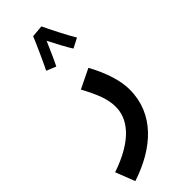

<svg xmlns="http://www.w3.org/2000/svg" viewBox="-324 -738 1010 1010"><g transform="rotate(-45 181.0 -232.5)"><path d="M170 -689C153 -647 104 -539 90 -512L143 -490C152 -506 181 -570 203 -622C225 -579 259 -515 274 -493L328 -521C302 -563 256 -655 237 -695ZM11 230C195 170 331 51 331 -131C331 -197 306 -278 258 -366L149 -313C194 -230 215 -175 215 -119C215 -31 151 60 -31 122Z"/></g></svg>

Font: Noto Sans Arabic UI SmBd
Style: Regular
Weight: 600
Designer: Monotype Design Team, Nadine Chahine and Nizar Qandah
Foundry: Monotype Imaging Inc.
Version: Version 2.010